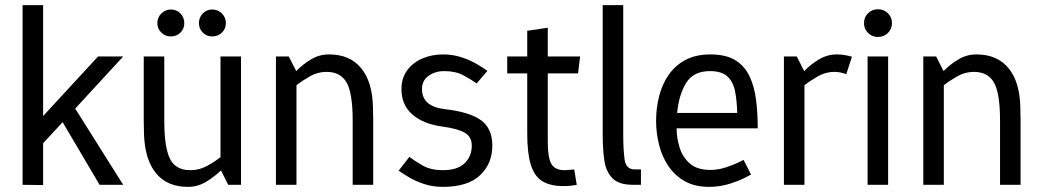

<svg xmlns="http://www.w3.org/2000/svg" viewBox="-20 -720 4064 748"><path d="M148 1 68 0V-700H148V-268L362 -500H460L273 -297L460 0H368L224 -244L148 -162Z M712 8Q631 8 587.5 -45.5Q544 -99 541 -198L540 -250V-500H620V-250Q620 -177 630.5 -134.5Q641 -92 663.5 -74.5Q686 -57 722 -57Q756 -57 786.5 -73.5Q817 -90 839 -108V-500H919V0H869L841 -56Q815 -31 782.5 -11.5Q750 8 713 8H712ZM646 -578Q624 -578 608.5 -593Q593 -608 593 -630Q593 -652 608.5 -667.5Q624 -683 646 -683Q668 -683 683 -667.5Q698 -652 698 -630Q698 -608 683 -593Q668 -578 646 -578ZM807 -578Q785 -578 770 -593Q755 -608 755 -630Q755 -652 770 -667.5Q785 -683 807 -683Q829 -683 844.5 -667.5Q860 -652 860 -630Q860 -608 844.5 -593Q829 -578 807 -578Z M1434 0H1354V-250Q1354 -358 1330 -399Q1306 -440 1252 -440Q1218 -440 1188 -423Q1158 -406 1135 -388V0H1055V-500H1105L1134 -443Q1159 -469 1191.5 -488.5Q1224 -508 1261 -508H1262Q1343 -508 1387 -454.5Q1431 -401 1433 -302L1434 -250Z M1533 -55 1575 -109Q1597 -92 1628 -74.5Q1659 -57 1706 -57Q1762 -57 1790 -84Q1818 -111 1818 -153Q1818 -187 1790.5 -203Q1763 -219 1703 -227Q1629 -237 1586.5 -274Q1544 -311 1544 -373Q1544 -415 1565.5 -445Q1587 -475 1624 -491.5Q1661 -508 1706 -508Q1743 -508 1776 -497.5Q1809 -487 1835 -472Q1861 -457 1879 -444L1837 -395Q1816 -410 1785.5 -426.5Q1755 -443 1711 -443Q1675 -443 1649.5 -424.5Q1624 -406 1624 -373Q1624 -306 1711 -295Q1809 -284 1853.5 -252Q1898 -220 1898 -153Q1898 -82 1850 -37Q1802 8 1706 8Q1666 8 1632.5 -3Q1599 -14 1574 -29Q1549 -44 1533 -55Z M2217 -60 2227 0Q2202 5 2175 5Q2124 5 2093 -14Q2062 -33 2048 -78Q2034 -123 2034 -200V-434H1956V-500H2034V-600L2114 -612V-500H2240L2232 -434H2114V-167Q2114 -106 2128 -81.5Q2142 -57 2180 -57Q2189 -57 2197.5 -58Q2206 -59 2217 -60Z M2453 -60H2477V0H2446Q2390 0 2365 -26.5Q2340 -53 2334 -97.5Q2328 -142 2328 -196V-700H2408V-196Q2408 -135 2413.5 -97.5Q2419 -60 2453 -60Z M2742 8Q2687 8 2648 -14Q2609 -36 2584 -73Q2559 -110 2547.5 -156Q2536 -202 2536 -250Q2536 -298 2547.5 -344Q2559 -390 2584 -427Q2609 -464 2649.5 -486Q2690 -508 2747 -508Q2808 -508 2844.5 -485.5Q2881 -463 2900 -423Q2919 -383 2925.5 -331Q2932 -279 2932 -220H2616Q2616 -183 2627.5 -145.5Q2639 -108 2667.5 -83Q2696 -58 2747 -58Q2778 -58 2808 -68Q2838 -78 2857.5 -87.5Q2877 -97 2877 -97L2906 -40Q2906 -40 2883 -28Q2860 -16 2822.5 -4Q2785 8 2742 8ZM2746 -443Q2682 -443 2653.5 -397.5Q2625 -352 2618 -280H2852Q2851 -328 2843.5 -365Q2836 -402 2813.5 -422.5Q2791 -443 2746 -443Z M3277 -431Q3254 -440 3230 -440Q3197 -440 3167 -423Q3137 -406 3114 -388V0H3034V-500H3084L3113 -443Q3138 -469 3170.5 -488.5Q3203 -508 3240 -508H3241Q3256 -508 3271 -505.5Q3286 -503 3299 -499Z M3400 -576Q3378 -576 3362 -591.5Q3346 -607 3346 -630Q3346 -653 3362 -668.5Q3378 -684 3400 -684Q3423 -684 3439 -668.5Q3455 -653 3455 -630Q3455 -607 3439 -591.5Q3423 -576 3400 -576ZM3360 0V-500H3440V0Z M3956 0H3876V-250Q3876 -358 3852 -399Q3828 -440 3774 -440Q3740 -440 3710 -423Q3680 -406 3657 -388V0H3577V-500H3627L3656 -443Q3681 -469 3713.5 -488.5Q3746 -508 3783 -508H3784Q3865 -508 3909 -454.5Q3953 -401 3955 -302L3956 -250Z"/></svg>

Font: Epunda Sans
Style: Regular
Weight: 400
Designer: Simon Atzbach
Foundry: typofactur
Version: Version 2.204; ttfautohint (v1.8.4.7-5d5b)